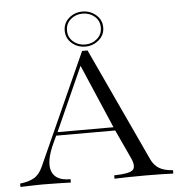

<svg xmlns="http://www.w3.org/2000/svg" viewBox="-53 -805 799 856"><g transform="rotate(-5 346.5 -377.5)"><path d="M3.9 0V-15.1Q41.5 -19 65.9 -32.7Q90.3 -46.4 106 -81.1L330.6 -580.1H355L591.3 -71.8Q604 -44.9 626.5 -31.2Q648.9 -17.6 688 -15.1V0Q661.6 -1 630.6 -1.7Q599.6 -2.4 568.4 -2.4Q521 -2.4 483.6 -1.7Q446.3 -1 424.8 0V-15.1Q493.2 -16.1 508.8 -31.2Q524.4 -46.4 505.9 -86.4L446.8 -213.9H182.6L168.9 -184.6Q129.4 -100.1 146.7 -56.9Q164.1 -13.7 229.5 -15.1V0Q207 -0.5 172.1 -1.5Q137.2 -2.4 100.6 -2.4Q80.1 -2.4 61.3 -1.7Q42.5 -1 3.9 0ZM189.9 -229H440.4L317.9 -514.6ZM347.2 -598.1Q312 -598.1 286.6 -620.4Q261.2 -642.6 261.2 -676.8Q261.2 -710.4 286.6 -732.7Q312 -754.9 347.2 -754.9Q381.8 -754.9 407.7 -732.7Q433.6 -710.4 433.6 -676.8Q433.6 -642.6 407.7 -620.4Q381.8 -598.1 347.2 -598.1ZM347.2 -607.4Q377.9 -607.4 400.4 -626.7Q422.9 -646 422.9 -676.3Q422.9 -707.5 400.6 -726.6Q378.4 -745.6 347.2 -745.6Q316.4 -745.6 293.9 -726.6Q271.5 -707.5 271.5 -676.3Q271.5 -646 293.7 -626.7Q315.9 -607.4 347.2 -607.4Z"/></g></svg>

Font: Bacasime Antique
Style: Regular
Weight: 400
Designer: The DocRepair Project, Claus Eggers Sørensen
Foundry: Google
Version: Version 2.000